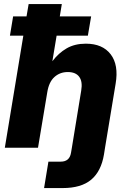

<svg xmlns="http://www.w3.org/2000/svg" viewBox="-20 -748 641 972"><path d="M296.9 204.1H203.1L225.1 70.3H287.6Q332 70.3 339.4 25.9L343.8 0L391.1 -289.1Q398.9 -335 381.1 -359.1Q363.3 -383.3 323.2 -383.3Q283.7 -383.3 255.6 -358.2Q227.5 -333 219.2 -280.3L172.4 0H4.4L98.1 -567.4H30.3L46.4 -665H114.3L125 -727.5H293L282.7 -665H441.4L424.8 -567.4H266.6L245.1 -438Q276.4 -479.5 317.4 -503.2Q358.4 -526.9 414.6 -526.9Q499 -526.9 540.3 -473.1Q581.5 -419.4 565.4 -324.2L511.7 0L506.3 34.2Q492.2 119.1 441.7 161.6Q391.1 204.1 296.9 204.1Z"/></svg>

Font: Inter Display ExtraBold
Style: Italic
Weight: 800
Italic angle: -9.39999°
Designer: Rasmus Andersson
Foundry: rsms
Version: Version 4.000;git-a52131595